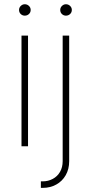

<svg xmlns="http://www.w3.org/2000/svg" viewBox="-20 -701 435 920"><path d="M83 -530.3H114.3V0H83ZM71.3 -653.3Q71.3 -664.6 79.6 -672.6Q87.9 -680.7 98.6 -680.7Q110.4 -680.7 118.7 -672.6Q127 -664.6 127 -653.3Q127 -641.6 118.7 -633.8Q110.4 -626 98.6 -626Q87.4 -626 79.3 -633.8Q71.3 -641.6 71.3 -653.3ZM311.5 -530.3V71.3Q311.5 109.4 294.9 138.4Q278.3 167.5 249.5 183.3Q220.7 199.2 185.5 199.2H175.8V168H184.6Q210.9 168 232.9 156.2Q254.9 144.5 267.6 122.6Q280.3 100.6 280.3 71.3V-530.3ZM268.6 -653.3Q268.6 -664.6 276.9 -672.6Q285.2 -680.7 295.9 -680.7Q307.6 -680.7 315.9 -672.6Q324.2 -664.6 324.2 -653.3Q324.2 -641.6 315.9 -633.8Q307.6 -626 295.9 -626Q284.7 -626 276.6 -633.8Q268.6 -641.6 268.6 -653.3Z"/></svg>

Font: Pretendard Thin
Style: Regular
Weight: 100
Designer: Base glyphs from Inter by Rasmus Andersson; Hangeul glyphs from Noto Sans CJK(Source Han Sans) by Jang Soo-young and Kan
Foundry: Kil Hyung-jin
Version: Version 1.309